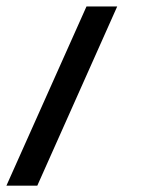

<svg xmlns="http://www.w3.org/2000/svg" viewBox="-80 -338 445 595"><path d="M283.2 -317.9H188L-60.1 237.3H35.6Z"/></svg>

Font: Estedad Medium
Style: Regular
Weight: 500
Designer: Amin Abedi
Version: Version 7.3